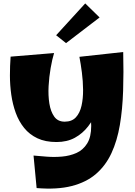

<svg xmlns="http://www.w3.org/2000/svg" viewBox="-20 -1072 789 1122"><path d="M700 -768Q703 -649 699.5 -541.5Q696 -434 680.5 -342Q665 -250 631.5 -177.5Q598 -105 541.5 -56Q485 -7 399.5 15Q314 37 194 27L176 -163Q210 -160 253.5 -156.5Q297 -153 342.5 -157Q388 -161 426.5 -178Q465 -195 489 -233Q513 -271 513 -336Q513 -375 507 -420.5Q501 -466 490.5 -517Q480 -568 468 -624Q456 -680 444 -740ZM310 -242Q245 -242 198.5 -264Q152 -286 121 -324.5Q90 -363 72 -412.5Q54 -462 46 -518Q38 -574 38 -631Q38 -688 42 -741L296 -762Q285 -726 276 -674.5Q267 -623 264 -568.5Q261 -514 268.5 -467Q276 -420 297 -390.5Q318 -361 358 -361Q400 -361 423.5 -386.5Q447 -412 456.5 -454.5Q466 -497 465.5 -547.5Q465 -598 458.5 -648.5Q452 -699 444 -740L587 -638Q586 -588 576.5 -533.5Q567 -479 547 -427Q527 -375 495 -333.5Q463 -292 417.5 -267Q372 -242 310 -242ZM366 -820 308 -866 478 -1052 562 -970Z"/></svg>

Font: Marhey
Style: Bold
Weight: 700
Designer: Nur Syamsi & Bustanul Arifin
Foundry: Namelatype
Version: Version 1.000